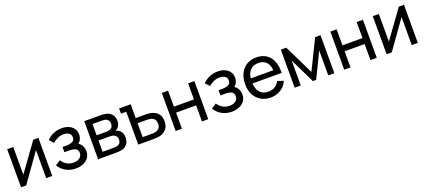

<svg xmlns="http://www.w3.org/2000/svg" viewBox="51 -1550 5665 2559"><g transform="rotate(-20 2883.5 -270.0)"><path d="M512 -540V0H426V-398L143 0H69.5V-540H155.5V-147.5L439 -540Z M845.5 15Q765.5 15 704 -19.8Q642.5 -54.5 607 -115.5L678 -161.5Q707.5 -117 748.5 -93.2Q789.5 -69.5 842 -69.5Q897 -69.5 929.5 -94.8Q962 -120 962 -163Q962 -195 946 -212Q930 -229 900 -235.5Q870 -242 828.5 -242H772.5V-315.5H828Q880.5 -315.5 913.5 -332.5Q946.5 -349.5 946.5 -390.5Q946.5 -432.5 915.8 -451.8Q885 -471 842.5 -471Q797.5 -471 756.5 -452.2Q715.5 -433.5 686 -405L632 -465.5Q674 -508.5 728.8 -531.8Q783.5 -555 848 -555Q900 -555 943.2 -536.8Q986.5 -518.5 1012.2 -483.2Q1038 -448 1038 -397.5Q1038 -354.5 1018 -321Q1005.5 -300 985.5 -282.5Q999 -275.5 1010 -265Q1032 -243.5 1042.5 -214.5Q1053 -185.5 1053 -154Q1053 -101 1025.2 -63.2Q997.5 -25.5 950.5 -5.2Q903.5 15 845.5 15Z M1162.5 0V-540H1392.5Q1413 -540 1436.8 -537.8Q1460.5 -535.5 1480 -530Q1523.5 -518.5 1551.8 -482.8Q1580 -447 1580 -392.5Q1580 -362 1570.8 -339.5Q1561.5 -317 1544.5 -300.5Q1537 -293 1528 -287Q1519 -281 1510 -277.5Q1527.5 -274.5 1545.5 -264Q1574 -248.5 1590.2 -220.5Q1606.5 -192.5 1606.5 -149Q1606.5 -94 1580 -58.2Q1553.5 -22.5 1507 -9Q1487.5 -3.5 1464 -1.8Q1440.5 0 1418.5 0ZM1252.5 -306.5H1386.5Q1400.5 -306.5 1416 -308.2Q1431.5 -310 1443 -314.5Q1466 -323 1476.8 -342.8Q1487.5 -362.5 1487.5 -386Q1487.5 -412 1475.8 -431.8Q1464 -451.5 1440 -459Q1424 -465 1404.2 -465.8Q1384.5 -466.5 1379 -466.5H1252.5ZM1252.5 -72.5H1413.5Q1424 -72.5 1438.8 -74.5Q1453.5 -76.5 1465 -79.5Q1491 -87 1502.8 -107.5Q1514.5 -128 1514.5 -152Q1514.5 -184 1496.8 -204Q1479 -224 1450 -229Q1439.5 -232 1427.2 -232.5Q1415 -233 1405.5 -233H1252.5Z M1732 0 1731.5 -466.5H1656.5V-540H1821V-344.5H1937.5Q1961 -344.5 1985.5 -343.5Q2010 -342.5 2028 -339Q2070 -331 2101.5 -311Q2133 -291 2150.5 -256.8Q2168 -222.5 2168 -172Q2168 -102 2131.8 -61.2Q2095.5 -20.5 2037 -7Q2017 -2.5 1991.2 -1.2Q1965.5 0 1942.5 0ZM1821 -73.5H1944Q1959 -73.5 1977.5 -74.5Q1996 -75.5 2010.5 -79.5Q2036 -87 2056.2 -109Q2076.5 -131 2076.5 -172Q2076.5 -213.5 2056.8 -236Q2037 -258.5 2005 -265.5Q1990.5 -269 1974.5 -270Q1958.5 -271 1944 -271H1821Z M2262.5 0V-540H2351.5V-312.5H2635.5V-540H2724.5V0H2635.5V-228H2351.5V0Z M3058 15Q2978 15 2916.5 -19.8Q2855 -54.5 2819.5 -115.5L2890.5 -161.5Q2920 -117 2961 -93.2Q3002 -69.5 3054.5 -69.5Q3109.5 -69.5 3142 -94.8Q3174.5 -120 3174.5 -163Q3174.5 -195 3158.5 -212Q3142.5 -229 3112.5 -235.5Q3082.5 -242 3041 -242H2985V-315.5H3040.5Q3093 -315.5 3126 -332.5Q3159 -349.5 3159 -390.5Q3159 -432.5 3128.2 -451.8Q3097.5 -471 3055 -471Q3010 -471 2969 -452.2Q2928 -433.5 2898.5 -405L2844.5 -465.5Q2886.5 -508.5 2941.2 -531.8Q2996 -555 3060.5 -555Q3112.5 -555 3155.8 -536.8Q3199 -518.5 3224.8 -483.2Q3250.5 -448 3250.5 -397.5Q3250.5 -354.5 3230.5 -321Q3218 -300 3198 -282.5Q3211.5 -275.5 3222.5 -265Q3244.5 -243.5 3255 -214.5Q3265.5 -185.5 3265.5 -154Q3265.5 -101 3237.8 -63.2Q3210 -25.5 3163 -5.2Q3116 15 3058 15Z M3609.5 15Q3530 15 3470.8 -20.2Q3411.5 -55.5 3378.5 -118.8Q3345.5 -182 3345.5 -266.5Q3345.5 -355 3378 -419.8Q3410.5 -484.5 3468.8 -519.8Q3527 -555 3605.5 -555Q3687 -555 3744.2 -517.5Q3801.5 -480 3828.5 -414.8Q3855.5 -349.5 3855.5 -268Q3855.5 -256.5 3855 -245H3441Q3446 -167.5 3483 -122Q3526 -69.5 3605.5 -69.5Q3659 -69.5 3698.5 -94Q3738 -118.5 3760.5 -164.5L3846 -135Q3814.5 -63.5 3751.2 -24.2Q3688 15 3609.5 15ZM3762.5 -316.5Q3755.5 -387 3724.5 -426Q3685.5 -475 3608.5 -475Q3526 -475 3483 -422Q3450.5 -382 3442.5 -316.5Z M3950.5 0V-540H4027L4232 -121L4437 -540H4513.5V0H4427.5V-354.5L4255.5 0H4208.5L4036.5 -354.5V0Z M4653 0V-540H4742V-312.5H5026V-540H5115V0H5026V-228H4742V0Z M5697 -540V0H5611V-398L5328 0H5254.5V-540H5340.5V-147.5L5624 -540Z"/></g></svg>

Font: Cns Manrope Med
Style: Regular
Weight: 500
Designer: Mikhail Sharanda
Foundry: Mikhail Sharanda
Version: Version 4.504